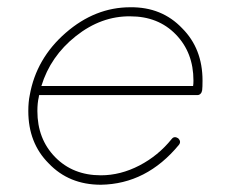

<svg xmlns="http://www.w3.org/2000/svg" viewBox="-20 -509 649 529"><path d="M58 -203Q58 -228 62 -247Q80 -348 161 -418.5Q242 -489 339 -489Q426 -490 482 -431Q538 -375 538 -287Q538 -269 537 -260L536 -258V-256Q532 -247 524 -247H88Q87 -245 87 -242Q83 -226 83 -203Q83 -126 132 -76Q181 -26 258 -26Q312 -26 364 -53Q416 -80 453 -126Q460 -135 471 -128Q480 -119 473 -110Q384 -2 258 0Q170 0 114 -59Q58 -115 58 -203ZM339 -464Q259 -465 189 -409.5Q119 -354 94 -272H512Q513 -277 513 -287Q513 -364 464.5 -414Q416 -464 339 -464Z"/></svg>

Font: Quicksand
Style: Light Italic
Weight: 300
Italic angle: -12°
Designer: Andrew Paglinawan
Foundry: Andrew Paglinawan
Version: 1.002